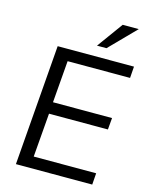

<svg xmlns="http://www.w3.org/2000/svg" viewBox="-134 -1011 858 1096"><g transform="rotate(15 294.5 -463.0)"><path d="M571 -644H202L182 -396H531L525 -327H177L156 -68H525L520 0H69L125 -712H576ZM397 -773H341L452 -926H547Z"/></g></svg>

Font: PRinguin Sans
Style: Italic
Weight: 400
Designer: Vernon Adams
Foundry: Vernon Adams
Version: ""